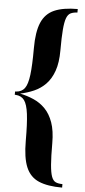

<svg xmlns="http://www.w3.org/2000/svg" viewBox="-63 -816 460 1039"><g transform="rotate(5 166.5 -297.0)"><path d="M316 -782V-763Q294 -762 279.5 -755Q265 -748 257 -727Q249 -706 245.5 -664Q242 -622 242 -551Q242 -484 226 -439Q210 -394 182.5 -366Q155 -338 119.5 -322.5Q84 -307 45 -299Q84 -291 119.5 -275.5Q155 -260 182.5 -232Q210 -204 226 -159Q242 -114 242 -47Q242 27 245.5 70Q249 113 257 134.5Q265 156 279.5 162.5Q294 169 316 169V188Q237 188 189 167.5Q141 147 119.5 96Q98 45 98 -47Q98 -141 91.5 -192.5Q85 -244 69 -266Q53 -288 22 -290H17V-308H22Q53 -310 69 -331.5Q85 -353 91.5 -405Q98 -457 98 -551Q98 -639 119.5 -689.5Q141 -740 189 -761Q237 -782 316 -782Z"/></g></svg>

Font: Playfair Display
Style: Bold
Weight: 700
Designer: Claus Eggers Sørensen
Foundry: Claus Eggers Sørensen
Version: Version 1.203